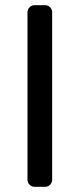

<svg xmlns="http://www.w3.org/2000/svg" viewBox="-20 -720 307 740"><path d="M86 -27V-673Q86 -684 94 -692Q102 -700 113 -700H154Q165 -700 173 -692Q181 -684 181 -673V-27Q181 -16 173 -8Q165 0 154 0H113Q102 0 94 -8Q86 -16 86 -27Z"/></svg>

Font: Contemporary
Style: Regular
Weight: 400
Designer: Victor Tran
Foundry: Victor Tran
Version: Version 1.100